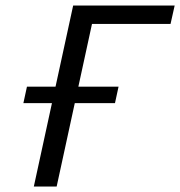

<svg xmlns="http://www.w3.org/2000/svg" viewBox="-20 -678 655 698"><path d="M103 0 246 -658H329L186 0ZM270 -591 285 -658H615L600 -591ZM65 -303 78 -363H411L398 -303Z"/></svg>

Font: Ysabeau Office Medium
Style: Italic
Weight: 500
Italic angle: -12°
Designer: Christian Thalmann (Catharsis Fonts)
Version: Version 2.001;gftools[0.9.30]; featfreeze: tnum,lnum,ss02